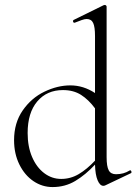

<svg xmlns="http://www.w3.org/2000/svg" viewBox="-20 -745 553 778"><path d="M507 -55Q511 -55 512.5 -50Q514 -45 510 -43L407 6Q403 8 399 8Q385 8 375.5 -14.5Q366 -37 365 -78Q327 -37 285.5 -12Q244 13 193 13Q151 13 115.5 -11Q80 -35 58.5 -78.5Q37 -122 37 -177Q37 -247 72 -297.5Q107 -348 160 -373.5Q213 -399 265 -399Q318 -399 365 -368V-599Q365 -636 357.5 -652Q350 -668 331 -668Q323 -668 310.5 -663.5Q298 -659 283 -653H281Q277 -653 276 -657.5Q275 -662 278 -664L400 -724Q402 -725 405 -725Q407 -725 409.5 -723Q412 -721 412 -718V-108Q412 -71 420.5 -55Q429 -39 450 -39Q481 -39 505 -54ZM365 -94V-306Q339 -341 308.5 -360.5Q278 -380 235 -380Q170 -380 131 -334Q92 -288 92 -206Q92 -151 110 -109Q128 -67 159 -43.5Q190 -20 228 -20Q266 -20 299 -39.5Q332 -59 365 -94Z"/></svg>

Font: Cormorant Garamond Light
Style: Regular
Weight: 300
Designer: Christian Thalmann (Catharsis Fonts)
Version: Version 3.000